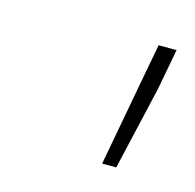

<svg xmlns="http://www.w3.org/2000/svg" viewBox="-46 -719 294 289"><g transform="rotate(15 101.0 -575.0)"><path d="M134 -478 158 -608 170 -672H198L186 -608L156 -478Z"/></g></svg>

Font: Source Sans Variable
Style: Italic
Weight: 200
Italic angle: -11°
Designer: Paul D. Hunt
Foundry: Adobe Systems Incorporated
Version: Version 3.006;hotconv 1.0.111;makeotfexe 2.5.65597